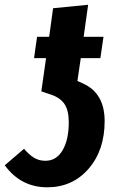

<svg xmlns="http://www.w3.org/2000/svg" viewBox="-50 -777 492 813"><path d="M300.8 -423.8Q393.1 -382.8 393.1 -264.2Q393.1 -140.6 325 -62.3Q256.8 16.1 149.9 16.1Q38.6 16.1 -29.8 -77.1L51.8 -147Q74.2 -120.6 95 -108.4Q115.7 -96.2 142.1 -96.2Q189 -96.2 215.1 -140.9Q241.2 -185.5 241.2 -259.8Q241.2 -309.6 222.9 -336.7Q204.6 -363.8 164.1 -377L125 -390.1L145 -530.8H94.2L106.9 -621.1H158.2L174.8 -742.2L323.2 -756.8L304.2 -621.1H388.2L375 -530.8H292L277.8 -434.1Z"/></svg>

Font: Fira Sans Compressed
Style: Bold Italic
Weight: 700
Width: 3
Italic angle: -8°
Designer: Carrois Corporate & Edenspiekermann AG
Foundry: Carrois Corporate GbR & Edenspiekermann AG
Version: Version 4.203;PS 004.203;hotconv 1.0.88;makeotf.lib2.5.64775